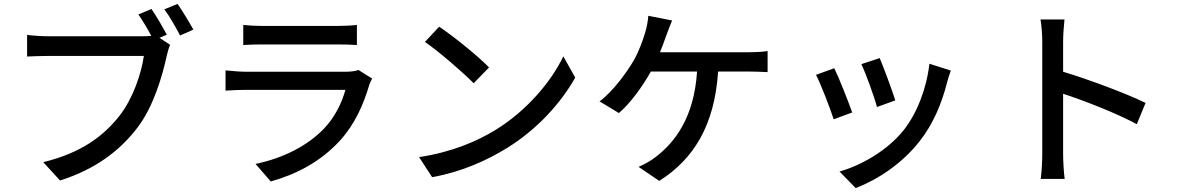

<svg xmlns="http://www.w3.org/2000/svg" viewBox="-20 -882 6040 985"><path d="M836 -704C816 -741 782 -800 757 -836L690 -808C711 -777 737 -735 756 -698C740 -696 724 -696 712 -696H227C194 -696 147 -699 119 -703V-592C144 -593 184 -595 227 -595H718C705 -504 662 -376 593 -288C511 -184 398 -98 202 -50L288 44C469 -13 595 -109 685 -227C767 -334 813 -492 835 -594C840 -614 845 -636 853 -652L798 -688ZM823 -834C850 -799 882 -741 904 -700L972 -730C952 -767 915 -827 891 -862Z M1819 -523C1806 -518 1782 -514 1755 -514H1243C1214 -514 1176 -517 1137 -521V-417C1175 -420 1219 -421 1243 -421H1752C1734 -355 1698 -280 1641 -221C1559 -136 1436 -71 1291 -41L1369 49C1497 13 1624 -50 1727 -164C1801 -246 1845 -347 1874 -445C1876 -453 1884 -468 1889 -479ZM1228 -651C1256 -653 1292 -654 1323 -654H1712C1746 -654 1786 -653 1811 -651V-754C1786 -751 1745 -749 1713 -749H1323C1291 -749 1255 -751 1228 -754Z M2233 -745 2160 -667C2234 -616 2358 -508 2410 -455L2489 -536C2433 -594 2304 -698 2233 -745ZM2130 -76 2197 27C2352 -1 2479 -60 2580 -122C2736 -218 2859 -355 2931 -484L2870 -593C2809 -465 2684 -315 2523 -216C2427 -157 2297 -101 2130 -76Z M3366 -614C3379 -646 3390 -677 3399 -702C3407 -723 3418 -754 3428 -777L3306 -801C3304 -771 3297 -738 3289 -712C3277 -673 3259 -622 3232 -573C3196 -512 3127 -415 3056 -362L3155 -302C3214 -352 3278 -441 3319 -515H3556C3541 -281 3444 -153 3343 -76C3320 -58 3287 -39 3256 -26L3362 46C3538 -65 3646 -238 3664 -515H3820C3843 -515 3884 -514 3918 -512V-620C3888 -615 3845 -614 3820 -614Z M4493 -584 4399 -553C4422 -505 4467 -380 4479 -333L4573 -367C4560 -411 4511 -542 4493 -584ZM4748 -555C4734 -429 4684 -299 4615 -213C4532 -110 4400 -34 4287 -2L4370 83C4483 39 4607 -41 4699 -159C4769 -248 4812 -354 4839 -460C4843 -477 4849 -495 4858 -520ZM4260 -532 4166 -498C4188 -459 4240 -323 4257 -270L4352 -305C4333 -359 4283 -486 4260 -532Z M5857 -354C5757 -403 5566 -474 5434 -514V-670C5434 -705 5438 -749 5441 -782H5318C5324 -748 5327 -702 5327 -670V-92C5327 -53 5324 1 5319 36H5442C5437 0 5434 -61 5434 -92V-401C5544 -365 5706 -302 5812 -245Z"/></svg>

Font: Noto Sans CJK KR Medium
Style: Regular
Weight: 500
Designer: Ryoko NISHIZUKA (kana & ideographs); Paul D. Hunt (Latin, Greek & Cyrillic); Wenlong ZHANG (bopomofo); Sandoll Communica
Foundry: Adobe Systems Incorporated
Version: Version 1.004;PS 1.004;hotconv 1.0.82;makeotf.lib2.5.63406